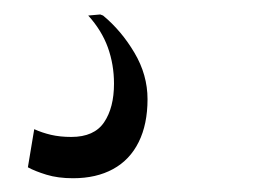

<svg xmlns="http://www.w3.org/2000/svg" viewBox="-20 -44 366 272"><path d="M83.5 208.5Q62 208.5 45.8 203.5Q29.5 198.5 19.5 193L28.5 139Q39.5 144 52.2 147Q65 150 81 150Q113.5 150 127.5 129.2Q141.5 108.5 141.5 74.5Q141.5 47.5 132.8 23.2Q124 -1 105 -22L122 -23.5L126 -22Q152 -0.5 170.5 30.8Q189 62 189 96.5Q189 132 176.5 157.2Q164 182.5 140.2 195.5Q116.5 208.5 83.5 208.5Z"/></svg>

Font: Merriweather 20pt Light
Style: Italic
Weight: 300
Italic angle: -7.8°
Version: Version 2.101